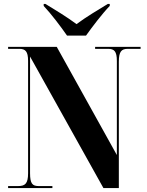

<svg xmlns="http://www.w3.org/2000/svg" viewBox="-20 -951 741 971"><path d="M319 -771H415C447 -816 498 -883 535 -921V-931H525C482 -905 412 -863 367 -829C322 -863 253 -905 210 -931H201V-921C237 -883 288 -816 319 -771ZM21 0H245V-10H176C144 -10 132 -22 132 -75V-665L503 0H581V-639C581 -690 594 -704 626 -704H691V-714H461V-704H527C558 -704 571 -691 571 -643V-167L267 -714H21V-704H77C108 -704 122 -692 122 -643V-75C122 -22 107 -10 71 -10H21Z"/></svg>

Font: Noto Serif Display Condensed ExtraBold
Style: Regular
Weight: 800
Width: 3
Designer: Monotype Design Team
Foundry: Monotype Imaging Inc.
Version: Version 2.009